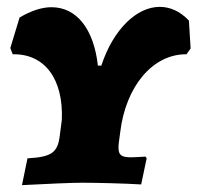

<svg xmlns="http://www.w3.org/2000/svg" viewBox="-20 -532 584 559"><path d="M530 -472C504 -500 474 -512 445 -512C378 -512 310 -447 275 -341H265C253 -448 203 -511 130 -511C102 -511 71 -501 37 -481L10 -392L17 -374C110 -376 165 -302 160 -183L154 -137C148 -88 131 -75 60 -71L44 7C120 3 190 0 219 0C259 0 344 2 391 5L407 -71L404 -76C383 -75 371 -74 362 -74C334 -74 325 -80 325 -102C325 -106 325 -111 326 -117L330 -147C346 -281 425 -375 523 -374L535 -391Z"/></svg>

Font: Alegreya SC Black
Style: Italic
Weight: 900
Italic angle: -7°
Designer: Juan Pablo del Peral
Foundry: Huerta Tipografica
Version: Version 2.007;PS 002.007;hotconv 1.0.88;makeotf.lib2.5.64775